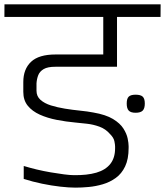

<svg xmlns="http://www.w3.org/2000/svg" viewBox="-62 -860 756 880"><path d="M559.5 -343.2Q537.5 -343.2 528.2 -352.9Q518.8 -362.7 518.8 -385.5Q518.8 -408.3 528.2 -417.2Q537.5 -426 559.5 -426Q582.2 -426 591.9 -417.2Q601.7 -408.3 601.7 -385.5Q601.7 -362.7 591.9 -352.9Q582.2 -343.2 559.5 -343.2ZM283.7 0Q254.7 0 214.6 -4.5Q174.5 -9 131 -18Q87.5 -27 46.7 -40L46.8 -99.3Q74 -91 106.2 -83.2Q138.5 -75.5 170.9 -70Q203.3 -64.5 230.9 -60.9Q258.5 -57.3 275.7 -57.2Q337.7 -56.3 379.8 -68.7Q421.8 -81 443.7 -108.8Q465.5 -136.5 465.5 -180Q465.5 -190.8 465.5 -190.4Q465.5 -190 465.5 -188Q465.5 -186 465.5 -189Q465.5 -197.2 462.2 -213.2Q458.8 -229.3 442.2 -245.7Q422 -269.2 393.5 -279.5Q365 -289.8 336.2 -292.9Q307.3 -296 284.3 -298.3Q240.7 -302.2 197.8 -310.6Q155 -319 120.3 -334.6Q85.7 -350.2 65.2 -375.4Q44.7 -400.7 44.8 -439Q44.8 -437 44.8 -445.8Q44.8 -454.5 44.8 -466.2Q44.8 -478 44.8 -484Q44.8 -543.2 80.4 -576.8Q116 -610.3 192.5 -610.3H411.3V-782.5H-41.8L-41.5 -840.2H674.2L673.8 -782.5H474.3V-554H192.5Q156.7 -554.2 138.3 -543.4Q120 -532.7 113.2 -515.2Q106.5 -497.8 105.3 -477.7Q105.3 -469 105.3 -460.1Q105.3 -451.2 105.3 -444.2Q105.3 -418.7 123.5 -402.4Q141.7 -386.2 171.1 -376.9Q200.5 -367.7 235.7 -362Q270.8 -356.3 304.9 -352.9Q339 -349.5 366 -344.3Q422.8 -334.5 455.7 -314.7Q488.5 -294.8 503.6 -270.9Q518.7 -247 523.1 -225.3Q527.5 -203.7 527.5 -190V-182Q527.5 -131 511.6 -97.5Q495.7 -64 468.7 -44.5Q441.7 -25 409.3 -15.5Q377 -6 344.5 -3Q312 0 283.7 0Z"/></svg>

Font: Matangi Light
Style: Regular
Weight: 300
Designer: Prashant Pant
Foundry: The Graphic Ant
Version: Version 3.002